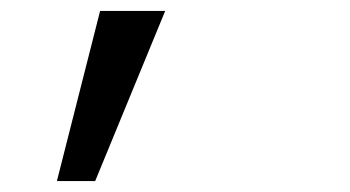

<svg xmlns="http://www.w3.org/2000/svg" viewBox="-20 -171 640 351"><path d="M154 160 282 -151H163L84 160Z"/></svg>

Font: Tekne LDO Light
Style: Regular
Weight: 300
Monospace: yes
Designer: Alessio Laiso, Mario Rullo, Paolo Rosset
Foundry: Alessio Laiso
Version: Version 1.000;hotconv 1.0.109;makeotfexe 2.5.65596